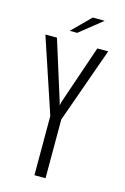

<svg xmlns="http://www.w3.org/2000/svg" viewBox="-111 -766 534 818"><g transform="rotate(15 155.5 -356.5)"><path d="M127 0V-261L17 -591H68L150 -330L154 -315L157 -330L246 -591H294L176 -259V0ZM113 -633 193 -713H246L146 -633Z"/></g></svg>

Font: Alumni Sans Thin Light
Style: Regular
Weight: 300
Version: Version 1.018